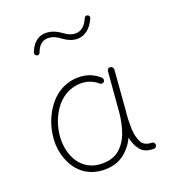

<svg xmlns="http://www.w3.org/2000/svg" viewBox="-146 -915 930 1036"><g transform="rotate(-20 319.5 -397.5)"><path d="M277.3 -24.9C172.4 -24.9 115.7 -106.4 110.8 -205.1C110.4 -209.5 110.4 -213.4 110.4 -217.3C110.4 -270 125 -331.1 160.2 -383.8C195.3 -436.5 248 -471.2 314.9 -471.2C356.4 -471.2 388.2 -454.6 408.2 -437.5C414.1 -430.2 420.9 -431.2 422.4 -431.2C426.8 -431.2 430.2 -432.6 433.1 -435.1C440.4 -440.9 439.9 -453.6 433.6 -460C406.2 -485.4 366.7 -506.3 314.5 -506.3C235.8 -506.3 174.3 -467.3 133.3 -407.7C91.8 -348.1 74.2 -278.3 74.2 -217.3V-205.6C76.2 -167 85.4 -131.3 101.6 -98.6C134.3 -32.7 193.8 10.3 277.8 10.3C322.8 10.3 359.9 -1 389.2 -23.4C418 -45.4 440.9 -73.7 457 -107.9C461.9 -80.1 472.2 -55.7 488.3 -35.2C503.9 -14.6 529.3 -4.4 564.5 -4.4C574.2 -4.4 582 -11.7 582 -21V-22C581.5 -32.2 576.7 -37.6 566.9 -39.1C536.1 -39.6 515.6 -50.3 505.9 -70.8C496.1 -90.8 490.2 -115.2 488.8 -143.1C488.3 -153.3 488.3 -163.1 488.3 -173.3C488.3 -191.4 488.8 -209 490.2 -227.1C491.2 -234.9 492.2 -242.7 492.7 -251L510.7 -479V-480.5C510.7 -488.8 503.4 -498.5 494.1 -499H491.7C483.9 -499 476.6 -493.2 475.1 -483.9L456.5 -255.9C453.1 -216.3 445.3 -178.7 433.1 -143.6C420.9 -107.9 401.9 -79.6 377 -57.6C352.1 -35.6 318.8 -24.9 277.3 -24.9ZM144 -693.8C145.5 -693.4 147 -692.9 148.4 -692.9C152.8 -692.9 160.6 -696.3 163.1 -704.1C174.3 -736.8 195.8 -761.2 229.5 -761.2C259.3 -761.2 281.2 -749 303.2 -731.9C329.1 -712.9 355 -703.1 380.9 -703.1C423.3 -703.1 460.9 -731.4 482.9 -783.7C483.9 -785.6 484.4 -787.6 484.4 -789.6C484.4 -793.5 482.9 -800.8 475.1 -803.2C473.1 -804.2 471.2 -804.7 469.2 -804.7C465.8 -804.7 459 -803.2 455.6 -795.4C438.5 -754.4 413.6 -733.9 380.9 -733.9C361.3 -733.9 341.3 -741.2 321.3 -756.3C295.9 -774.4 267.1 -791.5 228.5 -791.5C179.7 -791.5 148.9 -756.3 133.8 -712.9C133.3 -711.4 132.8 -710.4 132.8 -709C132.8 -704.6 136.2 -697.3 144 -693.8Z"/></g></svg>

Font: Mikhak ExtraLight
Style: Regular
Weight: 200
Designer: Amin Abedi
Version: Version 3.2